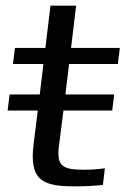

<svg xmlns="http://www.w3.org/2000/svg" viewBox="-20 -654 445 681"><path d="M189 -136 205 -262H378L385 -319H212L225 -427H398L405 -484H232L250 -634H159L141 -484H33L26 -427H134L121 -319H14L7 -262H114L99 -141C95 -108 95 -82 100 -62C112 -3 166 7 244 7C283 7 317 5 345 2L352 -57C329 -54 305 -52 280 -52C203 -52 180 -63 189 -136Z"/></svg>

Font: Gamestation Display
Style: Italic
Weight: 400
Designer: Jonas Hecksher
Foundry: Jonas Hecksher, Playtypeª, e-types AS
Version: Version 1.003